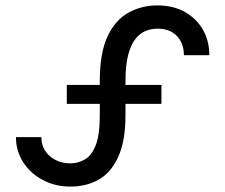

<svg xmlns="http://www.w3.org/2000/svg" viewBox="-20 -680 833 710"><path d="M562 -660Q621 -660 664 -635.5Q707 -611 730.5 -570Q754 -529 754 -476H660Q660 -520 634 -547Q608 -574 562 -574Q540 -574 519.5 -566Q499 -558 482 -537.5Q465 -517 454.5 -479Q444 -441 444 -380V-366H577V-296H444V-253Q444 -158 417 -99.5Q390 -41 344.5 -15.5Q299 10 240 10Q184 10 138 -14.5Q92 -39 65.5 -80.5Q39 -122 39 -173H133Q133 -130 164 -103Q195 -76 240 -76Q269 -76 294 -90.5Q319 -105 334 -143Q349 -181 349 -253V-296H227V-366H349V-380Q349 -485 378 -546Q407 -607 455.5 -633.5Q504 -660 562 -660Z"/></svg>

Font: Syne Med Modified
Style: Regular
Weight: 500
Designer: Lucas Descroix
Foundry: Bonjour Monde
Version: Version 2.200